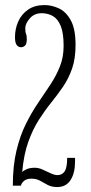

<svg xmlns="http://www.w3.org/2000/svg" viewBox="-20 -731 359 756"><path d="M205.5 5.5Q183 5.5 167.8 -2.8Q152.5 -11 138 -19.2Q123.5 -27.5 104 -27.5Q84 -27.5 74 -18.2Q64 -9 62.5 0H30.5Q30.5 -78.5 44.8 -137.8Q59 -197 81.8 -242.8Q104.5 -288.5 130.2 -326.2Q156 -364 178.8 -398.5Q201.5 -433 216 -469.5Q230.5 -506 230.5 -550.5Q230.5 -601 219 -629Q207.5 -657 187.8 -668Q168 -679 144 -679Q115.5 -679 97.5 -658.8Q79.5 -638.5 79.5 -620Q79.5 -604 82.5 -597.8Q85.5 -591.5 85.5 -576.5Q85.5 -558.5 78.8 -551.8Q72 -545 62.5 -545Q53 -545 46 -553.5Q39 -562 39 -585Q39 -617.5 51.8 -646.2Q64.5 -675 90.5 -693Q116.5 -711 155.5 -711Q183.5 -711 211.5 -698.2Q239.5 -685.5 258.5 -651.5Q277.5 -617.5 277.5 -554Q277.5 -500.5 264 -461.5Q250.5 -422.5 228.8 -390.5Q207 -358.5 181.8 -327.2Q156.5 -296 132.8 -258.8Q109 -221.5 91.2 -172Q73.5 -122.5 67.5 -53.5Q71.5 -58.5 84.2 -64.5Q97 -70.5 117 -70.5Q132 -70.5 148 -63.2Q164 -56 179.2 -48.8Q194.5 -41.5 206.5 -41.5Q224.5 -41.5 234.5 -56.2Q244.5 -71 244.5 -109.5H275.5V-95Q275.5 -49.5 257.8 -22Q240 5.5 205.5 5.5Z"/></svg>

Font: Imbue 10pt ExtraLight
Style: Regular
Weight: 200
Designer: Tyler Finck
Foundry: Etcetera Type Company
Version: Version 1.102; ttfautohint (v1.8.3)